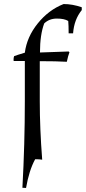

<svg xmlns="http://www.w3.org/2000/svg" viewBox="-20 -731 425 951"><path d="M177 -428V-230Q177 -96 189 60Q175 58 166.5 58Q158 58 154 58Q124 113 109 200L91 199Q103 -17 103 -230V-429H49L47 -431Q47 -447 50 -453Q63 -458 103 -470Q113 -548 167 -615Q221 -682 295 -711Q339 -711 385 -695V-681Q347 -634 342 -566H320Q320 -605 318 -627Q299 -639 261.5 -639Q224 -639 199 -615Q178 -559 178 -471L320 -476L324 -472Q317 -454 311 -425Q260 -428 177 -428Z"/></svg>

Font: Almendra
Style: Regular
Weight: 400
Designer: Ana Sanfelippo
Foundry: Ana Sanfelippo
Version: Version 1.004